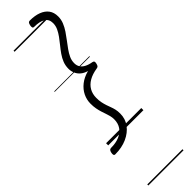

<svg xmlns="http://www.w3.org/2000/svg" viewBox="-461 -922 1269 1269"><g transform="rotate(-45 174.0 -287.5)"><path d="M-8 75Q-18 75 -20 67.5Q-22 60 -20 50Q-17 36 -12 30.5Q-7 25 2 25Q47 25 80 11Q113 -3 131.5 -29.5Q150 -56 150 -94Q150 -111 146 -127Q142 -143 136.5 -158.5Q131 -174 125.5 -191.5Q120 -209 116 -230Q112 -251 112 -277Q112 -314 128 -347Q144 -380 175.5 -405Q207 -430 253 -442Q225 -450 207 -465.5Q189 -481 180.5 -501.5Q172 -522 172 -543Q172 -573 182 -598.5Q192 -624 208.5 -647.5Q225 -671 243 -693Q261 -715 277 -737Q293 -759 303.5 -781.5Q314 -804 314 -829Q314 -866 286.5 -883Q259 -900 208 -900Q198 -900 196 -907Q194 -914 196 -925Q199 -939 203.5 -944.5Q208 -950 217 -950Q264 -950 298 -937Q332 -924 350.5 -899Q369 -874 369 -836Q369 -808 358.5 -782Q348 -756 331.5 -731.5Q315 -707 297 -683.5Q279 -660 262.5 -637Q246 -614 235.5 -591Q225 -568 225 -543Q225 -522 234.5 -506Q244 -490 264.5 -479Q285 -468 315 -463Q324 -461 327 -456Q330 -451 327 -438Q324 -424 319 -419Q314 -414 305 -413Q260 -406 229 -388Q198 -370 182 -342Q166 -314 166 -277Q166 -253 170 -233.5Q174 -214 179.5 -197.5Q185 -181 191 -165.5Q197 -150 201 -132.5Q205 -115 205 -93Q205 -43 177 -5.5Q149 32 101 53.5Q53 75 -8 75ZM0 365H329V375H0ZM0 -20H329V0H0ZM0 -505H329V-500H0ZM0 -885H329V-875H0Z"/></g></svg>

Font: Playwrite AT Guides
Style: Italic
Weight: 400
Italic angle: -13.0072°
Designer: Veronika Burian, José Scaglione
Foundry: TypeTogether
Version: Version 1.002